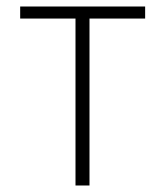

<svg xmlns="http://www.w3.org/2000/svg" viewBox="-20 -585 512 590"><path d="M42 -528H212V-15H255V-528H426V-565H42Z"/></svg>

Font: Charger Sport
Style: HL
Weight: 100
Designer: Jasper
Foundry: Cannot Into Space Fonts
Version: Version 1.1